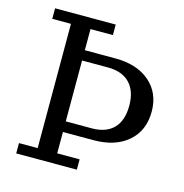

<svg xmlns="http://www.w3.org/2000/svg" viewBox="-102 -778 838 873"><g transform="rotate(15 317.0 -341.5)"><path d="M231 -199H352.5Q420 -199 455.8 -235.5Q491.5 -272 491.5 -342.5Q491.5 -411 455.8 -448.2Q420 -485.5 352.5 -485.5H231ZM51 0V-48.5H139V-633.5H51V-683H336.5V-633.5H231V-534H374.5Q477 -534 537 -482Q597 -430 597 -342.5Q597 -253 537 -201Q477 -149 374.5 -149H231V-48.5H336.5V0Z"/></g></svg>

Font: MM Phetkon
Style: Regular
Weight: 400
Designer: Khon Soe Zaw Thu
Version: Version 1.00 July 15, 2016, initial release